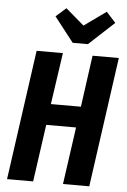

<svg xmlns="http://www.w3.org/2000/svg" viewBox="-61 -975 673 1019"><g transform="rotate(5 275.5 -465.5)"><path d="M155 0H16L113 -692H253L213 -417H373L411 -692H551L454 0H314L357 -305H198ZM466 -931 516 -876 381 -751H300L197 -883L251 -931L349 -847Z"/></g></svg>

Font: Fira Sans Extra Condensed SemiBold
Style: Italic
Weight: 600
Width: 3
Italic angle: -8°
Designer: Carrois Corporate & Edenspiekermann AG
Foundry: Carrois Corporate GbR & Edenspiekermann AG
Version: Version 4.203